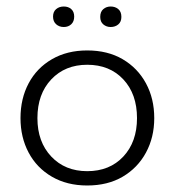

<svg xmlns="http://www.w3.org/2000/svg" viewBox="-20 -560 537 590"><path d="M248 10Q186 10 139.5 -17Q93 -44 68 -91Q43 -138 43 -197Q43 -257 68 -304Q93 -351 139.5 -378Q186 -405 248 -405Q311 -405 357 -378Q403 -351 428.5 -304Q454 -257 454 -197Q454 -138 428.5 -91Q403 -44 357 -17Q311 10 248 10ZM248 -34Q317 -34 359 -79Q401 -124 401 -197Q401 -271 359 -316Q317 -361 248 -361Q180 -361 137.5 -316Q95 -271 95 -197Q95 -124 137.5 -79Q180 -34 248 -34ZM176 -477Q162 -477 152.5 -485.5Q143 -494 143 -509Q143 -524 152.5 -532Q162 -540 176 -540Q190 -540 199 -532Q208 -524 208 -509Q208 -494 199 -485.5Q190 -477 176 -477ZM320 -477Q307 -477 297.5 -485Q288 -493 288 -508Q288 -524 297.5 -532Q307 -540 320 -540Q334 -540 343.5 -532Q353 -524 353 -508Q353 -493 343.5 -485Q334 -477 320 -477Z"/></svg>

Font: Rokkitt Light
Style: Regular
Weight: 300
Version: Version 3.103